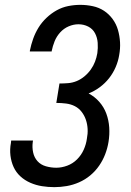

<svg xmlns="http://www.w3.org/2000/svg" viewBox="-20 -763 540 791"><path d="M204 8Q178 8 153 4Q128 0 105 -10Q82 -20 64 -36.5Q46 -53 36 -75Q26 -97 23 -122.5Q20 -148 25 -174L26 -184H116L115 -178Q112 -156 116.5 -135Q121 -114 134.5 -99Q148 -84 169 -78Q190 -72 212 -72Q234 -72 257 -80.5Q280 -89 297.5 -106.5Q315 -124 325 -146.5Q335 -169 338 -192Q342 -212 341 -231.5Q340 -251 334 -269Q328 -287 316.5 -302Q305 -317 288.5 -325.5Q272 -334 252 -336.5Q232 -339 212 -339L225 -419Q243 -419 261 -420.5Q279 -422 296 -429Q313 -436 328 -448.5Q343 -461 354 -476.5Q365 -492 371.5 -509Q378 -526 381 -544Q384 -565 382.5 -586.5Q381 -608 371.5 -626Q362 -644 343.5 -653.5Q325 -663 303 -663Q283 -663 263 -654.5Q243 -646 228 -629.5Q213 -613 205 -593Q197 -573 193 -553V-551H103V-554Q108 -579 116.5 -603Q125 -627 138.5 -649Q152 -671 171.5 -689.5Q191 -708 213.5 -720.5Q236 -733 261 -738Q286 -743 311 -743Q337 -743 362.5 -737.5Q388 -732 408.5 -718.5Q429 -705 444 -684.5Q459 -664 466 -639.5Q473 -615 474.5 -589Q476 -563 471 -536Q467 -511 456.5 -486.5Q446 -462 429.5 -441Q413 -420 391.5 -404Q370 -388 345 -378Q370 -365 389 -343.5Q408 -322 418 -295Q428 -268 430 -238Q432 -208 427 -178Q423 -153 413.5 -128Q404 -103 388.5 -80.5Q373 -58 352 -40.5Q331 -23 306 -12Q281 -1 255 3.5Q229 8 204 8Z"/></svg>

Font: Iosevka Term Curly Md Obl
Style: Regular
Weight: 500
Italic angle: -9°
Designer: Belleve Invis
Foundry: Belleve Invis
Version: Version 32.3.0